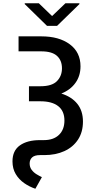

<svg xmlns="http://www.w3.org/2000/svg" viewBox="-20 -953 590 1192"><path d="M199.6 218.8Q162.3 206.3 129.8 183.6Q97.3 160.9 77.4 127.3Q57.5 93.8 57.5 48.7Q57.5 -17.8 103.5 -50.4Q149.5 -83.1 228 -83.1H252.1Q312.5 -83.1 346.2 -115.8Q380 -148.4 380 -204.5Q380 -263.8 341.4 -294Q302.9 -324.2 230.5 -324.2H159.8V-417.6H231.5Q302.6 -417.6 333.6 -449.4Q364.7 -481.2 364.7 -528.8Q364.7 -578.1 333.6 -606.2Q302.6 -634.2 236.9 -634.2H95.2V-727.3H236.9Q346.9 -727.3 413.4 -677.9Q479.8 -628.6 479.8 -541.2Q479.8 -482.2 448.5 -438.6Q417.3 -394.9 360.8 -372.2Q425.4 -351.9 460.2 -308.2Q495 -264.6 495 -198.2Q495 -133.2 464.5 -86.5Q433.9 -39.8 379.8 -14.9Q325.6 9.9 255 9.9H229Q194.6 9.9 179.3 24.3Q164.1 38.7 164.1 61.8Q164.1 84.9 176.5 101.4Q188.9 117.9 206.7 128.7Q224.4 139.6 240.1 146.7ZM334.5 -792.6H271.7L133.5 -927.6V-932.9H220.9L303.3 -853.3L386.4 -932.9H473V-927.6Z"/></svg>

Font: Linik Sans Medium
Style: Regular
Weight: 500
Designer: Rasmus Andersson (font), Cristiano Sobral (main changes)
Foundry: rsms
Version: Version 3.018;June 1, 2022;FontCreator 14.0.0.2814 64-bit; t